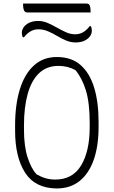

<svg xmlns="http://www.w3.org/2000/svg" viewBox="-20 -1041 640 1081"><path d="M300 -720Q382 -720 433.5 -675Q485 -630 510 -548Q535 -466 535 -355V-325Q535 -221 508.5 -143.5Q482 -66 429.5 -23Q377 20 299 20Q178 19 121.5 -68.5Q65 -156 65 -305V-335Q65 -451 91.5 -537.5Q118 -624 170.5 -672Q223 -720 300 -720ZM115 -312Q115 -217 135.5 -154.5Q156 -92 185 -60Q211 -45 236.5 -37.5Q262 -30 291 -30Q389 -30 437 -110Q485 -190 485 -325V-348Q485 -461 464 -530.5Q443 -600 405 -646Q362 -670 309 -670Q243 -670 200 -629Q157 -588 136 -512.5Q115 -437 115 -335ZM404 -848Q451 -848 485 -894H491Q497 -885 497 -869Q497 -860 495 -854Q493 -848 489 -840Q479 -824 458 -813Q437 -802 405 -802Q378 -802 352 -813Q326 -824 301 -839Q276 -854 250 -865Q224 -876 196 -876Q172 -876 152 -864.5Q132 -853 115 -831H109Q103 -840 103 -856Q103 -865 105 -871Q107 -877 111 -884Q121 -901 142.5 -912Q164 -923 195 -923Q223 -923 249 -911.5Q275 -900 300.5 -885.5Q326 -871 351.5 -859.5Q377 -848 404 -848ZM110 -1021H467Q481 -1021 485.5 -1009.5Q490 -998 490 -981V-971H133Q120 -971 115 -983Q110 -995 110 -1011Z"/></svg>

Font: Recursive Mn Csl St Lt
Style: Regular
Weight: 300
Monospace: yes
Version: Version 1.079;hotconv 1.0.112;makeotfexe 2.5.65598; ttfautoh